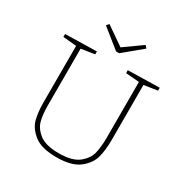

<svg xmlns="http://www.w3.org/2000/svg" viewBox="-199 -1037 1152 1201"><g transform="rotate(30 377.0 -437.0)"><path d="M718 -693V-672L621 -657V-256Q621 -189 607 -134Q593 -79 538.5 -36Q484 7 375 7Q265 7 212 -36Q159 -79 146.5 -131.5Q134 -184 134 -247V-658L37 -667V-688L264 -693V-672L167 -657V-247Q167 -186 178 -140Q189 -94 234.5 -58Q280 -22 375 -22Q472 -22 518.5 -59.5Q565 -97 576 -145Q587 -193 587 -256V-659L490 -667V-688ZM379 -789 508 -881 523 -863 390 -753H368L231 -863L246 -881Z"/></g></svg>

Font: Bitter Pro ExtraLight
Style: Regular
Weight: 275
Designer: Sol Matas, and Bitter project Authors
Foundry: Sol Matas
Version: Version 1.010